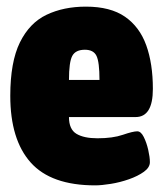

<svg xmlns="http://www.w3.org/2000/svg" viewBox="-20 -551 494 579"><path d="M267 8Q134 8 72.5 -61Q11 -130 11 -262Q11 -364 40 -423Q69 -482 120.5 -506.5Q172 -531 239 -531Q313 -531 357 -500.5Q401 -470 421 -414.5Q441 -359 441 -283Q441 -198 389 -198H188Q188 -161 210.5 -147.5Q233 -134 274 -134Q320 -134 350.5 -144.5Q381 -155 394 -155Q405 -155 413.5 -138Q422 -121 427 -99Q432 -77 432 -62Q432 -46 414 -33Q396 -20 369 -10.5Q342 -1 314 3.5Q286 8 267 8ZM188 -310H280Q280 -364 271 -382.5Q262 -401 236 -401Q208 -401 198 -382.5Q188 -364 188 -310Z"/></svg>

Font: Asap Condensed Black
Style: Regular
Weight: 900
Width: 3
Designer: Pablo Cosgaya
Foundry: Omnibus-Type
Version: Version 3.001; ttfautohint (v1.8.4.7-5d5b)